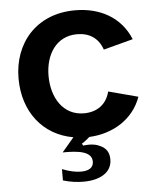

<svg xmlns="http://www.w3.org/2000/svg" viewBox="-55 -620 725 880"><g transform="rotate(-5 308.0 -180.0)"><path d="M323 11C303 11 284 9 265 6L287 -19H369C360 -10 351 0 338 11ZM38 -284C38 -446 144 -573 323 -573C438 -573 533 -521 575 -418L439 -382C421 -435 380 -463 323 -463C226 -463 176 -381 176 -284C176 -184 227 -99 323 -99C385 -99 428 -132 442 -189L578 -153C542 -51 446 6 338 11C329 19 317 29 301 39L307 48C344 43 368 49 382 56C412 69 425 90 425 122C425 183 368 213 294 213C266 213 233 209 200 199V147C236 161 264 166 287 166C323 166 344 152 344 125C344 79 286 70 210 71L265 6C126 -18 38 -131 38 -284Z"/></g></svg>

Font: Swile Sans
Style: Bold
Weight: 700
Designer: Lord
Foundry: Lord
Version: Version 1.477;FEAKit 1.0